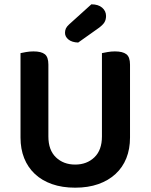

<svg xmlns="http://www.w3.org/2000/svg" viewBox="-20 -853 697 889"><path d="M75 -216V-607Q83 -609 100.5 -612Q118 -615 135 -615Q171 -615 187.5 -602Q204 -589 204 -554V-221Q204 -158 239 -124.5Q274 -91 328 -91Q382 -91 417 -124.5Q452 -158 452 -221V-607Q461 -609 478 -612Q495 -615 512 -615Q548 -615 565 -602Q582 -589 582 -554V-216Q582 -163 565 -120.5Q548 -78 515 -47.5Q482 -17 435 -0.5Q388 16 328 16Q268 16 221 -0.5Q174 -17 141.5 -47.5Q109 -78 92 -120.5Q75 -163 75 -216ZM403 -833Q435 -833 453 -817.5Q471 -802 471 -779Q471 -762 463.5 -749.5Q456 -737 435 -722L342 -656Q313 -657 297 -670Q281 -683 281 -701Q281 -712 285 -721Q289 -730 300 -740Z"/></svg>

Font: Baloo 2 Latin SemiBold
Style: Regular
Weight: 400
Designer: Sarang Kulkarni and Ek Type
Foundry: Ek Type
Version: Version 1.001